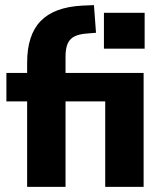

<svg xmlns="http://www.w3.org/2000/svg" viewBox="-20 -730 631 750"><path d="M86 0V-334H5V-445H117L86 -418V-485Q86 -593 138.5 -647.5Q191 -702 300 -708L347 -710L355 -602L319 -599Q290 -597 271.5 -588Q253 -579 244.5 -560Q236 -541 236 -509V-416L202 -445H541V0H391V-334H236V0ZM386 -540V-680H545V-540Z"/></svg>

Font: Nunito Sans 12pt ExtraLight
Style: Weight 830 Width 84 Optical size 12.0 YTLC 445
Weight: 830
Width: 4
Designer: Vernon Adams
Foundry: Vernon Adams
Version: Version 3.101;gftools[0.9.27]